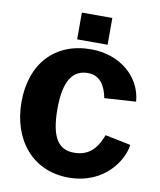

<svg xmlns="http://www.w3.org/2000/svg" viewBox="-101 -1033 935 1123"><g transform="rotate(10 366.0 -472.0)"><path d="M384 -752C171 -752 36 -607 36 -379C36 -152 171 10 383 10C600 10 697 -154 706 -241L554 -272C518 -173 463 -139 389 -139C297 -139 250 -205 250 -376C250 -546 303 -612 389 -612C462 -612 495 -557 509 -484L696 -496C685 -640 559 -752 384 -752ZM474 -954H293V-795H474Z"/></g></svg>

Font: Bisquit Text
Style: Bold
Weight: 800
Version: Version 1.004;Glyphs 3.2.3 (3260)